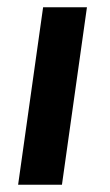

<svg xmlns="http://www.w3.org/2000/svg" viewBox="-20 -510 304 530"><path d="M220 -490H99L30 0H151Z"/></svg>

Font: Exo 2 Semi Bold
Style: Italic
Weight: 600
Italic angle: -8°
Designer: Natanael Gama
Version: Version 1.001;PS 001.001;hotconv 1.0.88;makeotf.lib2.5.64775